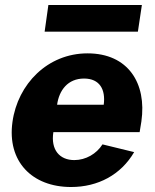

<svg xmlns="http://www.w3.org/2000/svg" viewBox="-20 -740 623 770"><path d="M549 -720H174L159 -613H533ZM194 -210H540L547 -253C569 -406 494 -526 331 -526C171 -526 51 -403 30 -251C8 -93 108 10 265 10C373 10 465 -39 518 -130L391 -161C367 -123 324 -98 278 -98C219 -98 183 -139 194 -210ZM209 -320C217 -378 252 -425 317 -425C380 -425 404 -381 396 -320Z"/></svg>

Font: United Sans ExtraBold
Style: Italic
Weight: 800
Italic angle: -8°
Designer: Pablo Impallari, Rodrigo Fuenzalida (Modified by Dan O. Williams)
Version: Version 1.000;PS 001.000;hotconv 1.0.88;makeotf.lib2.5.64775